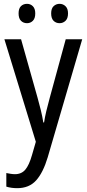

<svg xmlns="http://www.w3.org/2000/svg" viewBox="-20 -742 452 1002"><path d="M3 -537H90L176 -232Q185 -200 193 -167.5Q201 -135 206 -103H210Q214 -130 222 -163.5Q230 -197 240 -233L323 -537H409L229 79Q205 159 168.5 199.5Q132 240 70 240Q54 240 40 238Q26 236 13 232V161Q23 163 35 165Q47 167 58 167Q92 167 112 143.5Q132 120 147 67L167 -2ZM77 -672Q77 -698 89.5 -710Q102 -722 121 -722Q139 -722 151.5 -709.5Q164 -697 164 -672Q164 -646 151.5 -633.5Q139 -621 121 -621Q102 -621 89.5 -633.5Q77 -646 77 -672ZM247 -672Q247 -698 260 -710Q273 -722 291 -722Q309 -722 322 -709.5Q335 -697 335 -672Q335 -646 322 -633.5Q309 -621 291 -621Q272 -621 259.5 -633.5Q247 -646 247 -672Z"/></svg>

Font: Noto Sans Thai Cond
Style: Regular
Weight: 400
Width: 3
Designer: Monotype Design Team
Foundry: Monotype Imaging Inc.
Version: Version 2.002; ttfautohint (v1.8.4.7-5d5b)